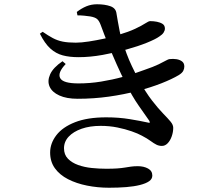

<svg xmlns="http://www.w3.org/2000/svg" viewBox="-20 -823 1040 900"><path d="M491 57Q438 57 388 47Q338 37 299 17Q260 -3 237.5 -34Q215 -65 215 -108Q215 -151 244 -189Q273 -227 331.5 -250Q390 -273 478 -273Q537 -273 588.5 -264.5Q640 -256 671 -249Q681 -246 682 -248.5Q683 -251 679 -258Q663 -281 631 -326.5Q599 -372 567 -437Q548 -474 527.5 -520Q507 -566 487.5 -614Q468 -662 452 -706Q445 -725 435.5 -733.5Q426 -742 403 -746Q390 -748 374.5 -749.5Q359 -751 343 -751L340 -767Q362 -784 385 -793.5Q408 -803 435 -803Q471 -803 497 -794Q523 -785 526 -760Q529 -744 532.5 -722Q536 -700 541 -676.5Q546 -653 552 -632Q563 -600 573.5 -571.5Q584 -543 598 -513.5Q612 -484 630 -450Q663 -390 692.5 -352Q722 -314 744.5 -291Q767 -268 779.5 -253Q792 -238 792 -224Q792 -204 785 -184Q778 -164 766 -151.5Q754 -139 739 -139Q725 -139 713 -145Q701 -151 685.5 -162.5Q670 -174 645 -187Q627 -197 597 -207.5Q567 -218 530 -225.5Q493 -233 452 -233Q401 -233 362.5 -219.5Q324 -206 302 -182.5Q280 -159 280 -128Q280 -98 298.5 -79Q317 -60 346.5 -49.5Q376 -39 410.5 -35.5Q445 -32 478 -32Q510 -32 530 -33.5Q550 -35 565 -37.5Q580 -40 594 -42Q608 -44 626 -44Q654 -44 674 -33Q694 -22 694 0Q694 16 679 26.5Q664 37 636.5 44Q609 51 572 54Q535 57 491 57ZM344 -360Q292 -360 258 -375.5Q224 -391 212.5 -417Q201 -443 215 -474.5Q229 -506 273 -536L288 -523Q249 -482 262 -457Q275 -432 348 -432Q401 -432 453.5 -440.5Q506 -449 557.5 -463Q609 -477 656 -495Q700 -510 723.5 -521.5Q747 -533 758.5 -539.5Q770 -546 775 -546Q792 -548 807.5 -545.5Q823 -543 833.5 -535Q844 -527 844 -511Q844 -501 839 -491Q834 -481 818 -471Q786 -452 736.5 -432.5Q687 -413 624 -396.5Q561 -380 490 -370Q419 -360 344 -360ZM348 -555Q306 -555 274 -563.5Q242 -572 216 -595.5Q190 -619 167 -665L180 -674Q206 -656 227.5 -644.5Q249 -633 274 -628Q299 -623 335 -623Q361 -623 396.5 -628.5Q432 -634 469 -642Q506 -650 534 -659Q584 -674 614.5 -688.5Q645 -703 661 -713.5Q677 -724 684 -724Q700 -724 715.5 -721Q731 -718 742 -711Q753 -704 753 -689Q753 -680 747 -670.5Q741 -661 727 -652Q709 -639 668 -622.5Q627 -606 573 -591Q519 -576 460.5 -565.5Q402 -555 348 -555Z"/></svg>

Font: Noto Serif JP ExtraLight SemiBold
Style: Regular
Weight: 600
Version: Version 2.003-H1;hotconv 1.1.1;makeotfexe 2.6.0